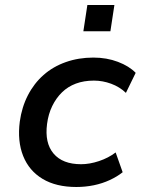

<svg xmlns="http://www.w3.org/2000/svg" viewBox="-20 -738 562 767"><path d="M285 9Q204 9 150 -23.5Q96 -56 72.5 -115Q49 -174 59 -252Q67 -310 91.5 -357.5Q116 -405 154 -438.5Q192 -472 243 -490Q294 -508 353 -508Q406 -508 451 -491Q496 -474 522 -447L483 -367Q458 -391 424 -403.5Q390 -416 355 -416Q315 -416 283 -404Q251 -392 227.5 -369Q204 -346 188.5 -314Q173 -282 168 -243Q158 -167 194 -124.5Q230 -82 304 -82Q338 -82 375.5 -94.5Q413 -107 442 -129L470 -50Q449 -33 419 -19Q389 -5 355 2Q321 9 285 9ZM313 -613 329 -718H437L421 -613Z"/></svg>

Font: Nunito Sans 7pt SemiBold
Style: Italic
Weight: 600
Italic angle: -9°
Designer: Vernon Adams
Foundry: Vernon Adams
Version: Version 3.101;gftools[0.9.27]